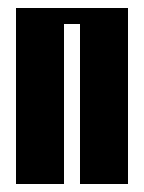

<svg xmlns="http://www.w3.org/2000/svg" viewBox="-20 -460 360 480"><path d="M20 -440H300V0H180V-400H140V0H20Z"/></svg>

Font: SOV_poster
Style: Bold
Weight: 700
Version: Version 1.00